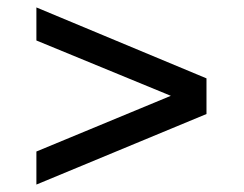

<svg xmlns="http://www.w3.org/2000/svg" viewBox="-20 -528 656 517"><path d="M78 -31V-120L440 -270L78 -419V-508L536 -317V-221Z"/></svg>

Font: Farlight84_Sys_V01
Style: Regular
Weight: 400
Designer: Ryoko NISHIZUKA  (kana, bopomofo & ideographs); Paul D. Hunt (Latin, Greek & Cyrillic); Sandoll Communications , Soo-you
Foundry: Adobe
Version: Version 2.004;October 29, 2024;FontCreator 14.0.0.2814 64-bi